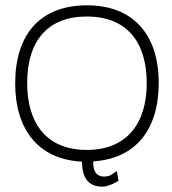

<svg xmlns="http://www.w3.org/2000/svg" viewBox="-20 -593 647 721"><path d="M365 108C390 108 425 86 425 86L419 50C417 50 412 53 403 60C394 67 384 70 372 70C333 70 330 38 330 13C487 3 576 -103 576 -282C576 -463 480 -573 307 -573C129 -573 37 -462 37 -280C37 -107 124 6 288 14C288 84 320 108 365 108ZM306 -30C155 -30 82 -129 82 -282C82 -439 159 -531 306 -531C458 -531 531 -433 531 -281C531 -128 455 -30 306 -30Z"/></svg>

Font: OSH Darker Grotesque
Style: Regular
Weight: 400
Designer: Gabriel Lam
Foundry: TypeRant
Version: Version 1.000;Glyphs 3.1.1 (3148)